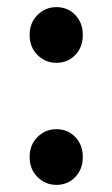

<svg xmlns="http://www.w3.org/2000/svg" viewBox="-20 -506 315 538"><path d="M138 -330Q107 -330 85 -352Q63 -374 63 -408Q63 -442 85 -464Q107 -486 138 -486Q170 -486 191 -464Q212 -442 212 -408Q212 -374 191 -352Q170 -330 138 -330ZM138 12Q107 12 85 -10Q63 -32 63 -66Q63 -100 85 -122Q107 -144 138 -144Q170 -144 191 -122Q212 -100 212 -66Q212 -32 191 -10Q170 12 138 12Z"/></svg>

Font: Source Sans Pro SemiBold
Style: Regular
Weight: 600
Designer: Paul D. Hunt
Foundry: Adobe Systems Incorporated
Version: Version 2.045;hotconv 1.0.109;makeotfexe 2.5.65596